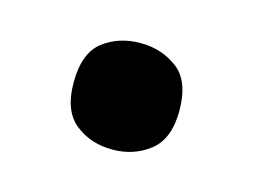

<svg xmlns="http://www.w3.org/2000/svg" viewBox="-40 -200 356 270"><g transform="rotate(15 138.0 -64.5)"><path d="M61 -64Q61 -107 83.5 -124.5Q106 -142 138 -142Q169 -142 192 -124.5Q215 -107 215 -64Q215 -23 192 -5Q169 13 138 13Q106 13 83.5 -5Q61 -23 61 -64Z"/></g></svg>

Font: Noto Sans Thai Looped SemiBold
Style: Regular
Weight: 600
Designer: Sasikarn Vongin, Ben Mitchell
Foundry: The Fontpad Ltd
Version: Version 1.001; ttfautohint (v1.8.4.7-5d5b)